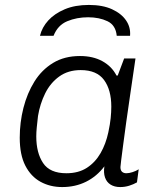

<svg xmlns="http://www.w3.org/2000/svg" viewBox="-20 -748 646 778"><path d="M232 10Q183 10 144 -11.5Q105 -33 82.5 -77Q60 -121 60 -190Q60 -252 75 -311Q90 -370 119.5 -417.5Q149 -465 195 -493Q241 -521 304 -521Q357 -521 395 -500Q433 -479 452 -442H457L483 -511H529Q518 -436 508.5 -371Q499 -306 491.5 -253Q484 -200 479 -160.5Q474 -121 471 -98.5Q468 -76 468 -71Q468 -58 474.5 -52Q481 -46 492 -46Q503 -46 517 -50.5Q531 -55 542 -62L535 -9Q521 -1 503.5 4.5Q486 10 467 10Q444 10 428 0Q412 -10 405.5 -29Q399 -48 403 -74Q372 -33 328.5 -11.5Q285 10 232 10ZM249 -46Q298 -46 332 -68Q366 -90 387.5 -127.5Q409 -165 419 -212Q426 -245 428.5 -269.5Q431 -294 431 -316Q431 -384 401.5 -424Q372 -464 307 -464Q256 -464 220 -438Q184 -412 163 -369.5Q142 -327 134 -278Q131 -252 129 -232Q127 -212 127 -195Q127 -129 154.5 -87.5Q182 -46 249 -46ZM142 -603Q150 -637 175.5 -665Q201 -693 242.5 -710.5Q284 -728 340 -728Q396 -728 434 -710.5Q472 -693 491 -665Q510 -637 507 -603H453Q449 -646 415.5 -662Q382 -678 337 -678Q291 -678 252.5 -662Q214 -646 197 -603Z"/></svg>

Font: Chivo Medium ExtraLight
Style: Italic
Weight: 250
Italic angle: -8.05°
Version: Version 2.002